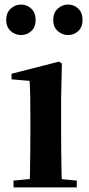

<svg xmlns="http://www.w3.org/2000/svg" viewBox="-20 -820 389 840"><path d="M71.8 -666.6Q46.7 -666.6 26.9 -684.1Q7.1 -701.6 7.1 -733.2Q7.1 -764.2 26.9 -782.2Q46.7 -800.1 71.8 -800.1Q97.8 -800.1 116.9 -782.2Q136 -764.2 136 -733.2Q136 -701.6 116.9 -684.1Q97.8 -666.6 71.8 -666.6ZM277.8 -666.6Q252.5 -666.6 232.7 -684.1Q212.8 -701.6 212.8 -733.2Q212.8 -764.2 232.7 -782.2Q252.5 -800.1 277.8 -800.1Q303.8 -800.1 322.5 -782.2Q341.1 -764.2 341.1 -733.2Q341.1 -701.6 322.5 -684.1Q303.8 -666.6 277.8 -666.6ZM39.2 0V-29.9L145.8 -40.2H207.8L315.8 -29.9V0ZM109.6 0Q110.6 -25.5 111.3 -67.4Q111.9 -109.4 112.4 -154.8Q112.9 -200.3 112.9 -234.8V-308Q112.9 -358.3 112.3 -394.3Q111.6 -430.4 109.6 -466.2L30.5 -472.9V-497.4L238.1 -550.4L250.8 -541.7L247.4 -387.9V-234.8Q247.4 -200.3 247.9 -154.8Q248.4 -109.4 249.2 -67.4Q250.1 -25.5 251.1 0Z"/></svg>

Font: Noto Serif HK ExtraLight
Style: Regular
Weight: 200
Designer: Ryoko NISHIZUKA 西塚涼子 (kana & ideographs); Frank Grießhammer (Latin, Greek & Cyrillic); Wenlong ZHANG 张文龙 (bopomofo); San
Foundry: Adobe
Version: Version 2.002-H1;hotconv 1.1.0;makeotfexe 2.6.0